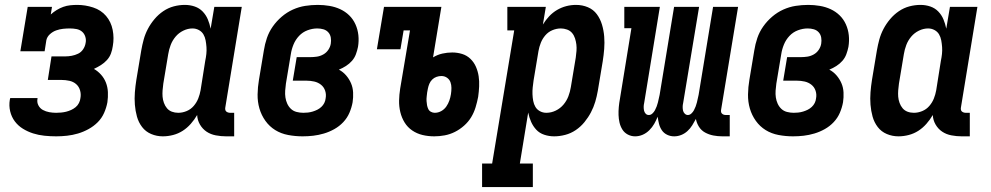

<svg xmlns="http://www.w3.org/2000/svg" viewBox="-20 -548 4040 783"><path d="M209 8Q185 8 161 5.5Q137 3 115 -4Q93 -11 73.5 -23Q54 -35 40.5 -53Q27 -71 21.5 -94Q16 -117 20 -141Q21 -143 21 -145Q21 -147 22 -148H133Q133 -148 133 -147Q133 -146 133 -146Q130 -131 136.5 -118.5Q143 -106 155 -99.5Q167 -93 181 -90.5Q195 -88 209 -88Q219 -88 229.5 -89Q240 -90 250 -92.5Q260 -95 270 -99.5Q280 -104 288.5 -111Q297 -118 302 -128Q307 -138 308 -148Q311 -164 306.5 -179.5Q302 -195 290.5 -205Q279 -215 263 -218.5Q247 -222 231 -222H175L190 -318H246Q259 -318 272.5 -320.5Q286 -323 298.5 -329Q311 -335 319 -347Q327 -359 329 -372Q332 -385 328 -398Q324 -411 314.5 -419Q305 -427 292 -429.5Q279 -432 265 -432Q251 -432 237 -430.5Q223 -429 209 -424Q195 -419 183.5 -408.5Q172 -398 169 -384L162 -339H63L93 -520H192L187 -489Q198 -499 211 -507Q224 -515 238 -520Q252 -525 266.5 -526.5Q281 -528 295 -528Q328 -528 360 -517.5Q392 -507 412.5 -483Q433 -459 439.5 -426Q446 -393 440 -360Q438 -345 432.5 -330Q427 -315 416 -303Q405 -291 391.5 -282.5Q378 -274 363 -267Q379 -258 392 -243.5Q405 -229 412 -211Q419 -193 420 -172.5Q421 -152 418 -131Q414 -109 404.5 -87.5Q395 -66 378.5 -49.5Q362 -33 341 -21.5Q320 -10 298 -3.5Q276 3 253.5 5.5Q231 8 209 8Z M644 8Q619 8 596.5 -1.5Q574 -11 559.5 -30Q545 -49 538.5 -72.5Q532 -96 530 -121Q528 -146 530 -171.5Q532 -197 536 -222L556 -342Q560 -365 566 -387Q572 -409 583 -430Q594 -451 610 -470Q626 -489 646 -502.5Q666 -516 688.5 -522Q711 -528 734 -528Q755 -528 774 -521.5Q793 -515 806.5 -501Q820 -487 827.5 -469Q835 -451 839 -431L854 -520H966L899 -111Q898 -107 898.5 -102Q899 -97 902 -94Q905 -91 909.5 -89.5Q914 -88 918 -88H935V8H902Q881 8 860 4Q839 0 822.5 -11Q806 -22 795.5 -40Q785 -58 784 -79Q773 -60 758 -43Q743 -26 725 -14.5Q707 -3 686 2.5Q665 8 644 8ZM707 -88Q724 -88 741 -95Q758 -102 770 -116Q782 -130 788.5 -146.5Q795 -163 798 -180L817 -300Q820 -314 821.5 -328Q823 -342 822 -356Q821 -370 818.5 -383.5Q816 -397 809.5 -408Q803 -419 791 -425.5Q779 -432 765 -432Q746 -432 727.5 -423Q709 -414 696 -398.5Q683 -383 676 -364.5Q669 -346 666 -327L646 -207Q644 -193 643 -179.5Q642 -166 643 -153.5Q644 -141 648.5 -128.5Q653 -116 661 -106.5Q669 -97 681 -92.5Q693 -88 707 -88Z M1214 8Q1184 8 1155 2.5Q1126 -3 1102.5 -17.5Q1079 -32 1062.5 -55Q1046 -78 1038 -105.5Q1030 -133 1030.5 -163Q1031 -193 1036 -222L1056 -342Q1060 -368 1068.5 -393Q1077 -418 1092.5 -440Q1108 -462 1129 -480Q1150 -498 1174.5 -509Q1199 -520 1224.5 -524Q1250 -528 1276 -528Q1300 -528 1323.5 -524Q1347 -520 1367.5 -510.5Q1388 -501 1404 -485.5Q1420 -470 1429.5 -449Q1439 -428 1441.5 -404.5Q1444 -381 1440 -357Q1437 -342 1431.5 -327Q1426 -312 1415.5 -300Q1405 -288 1391 -279Q1377 -270 1362 -264Q1379 -255 1391.5 -240.5Q1404 -226 1411.5 -208.5Q1419 -191 1420 -171Q1421 -151 1418 -131Q1414 -109 1405 -88Q1396 -67 1380 -50Q1364 -33 1343.5 -21.5Q1323 -10 1301 -3.5Q1279 3 1257.5 5.5Q1236 8 1214 8ZM1217 -88Q1226 -88 1235.5 -89Q1245 -90 1255 -93Q1265 -96 1274 -100.5Q1283 -105 1290.5 -112Q1298 -119 1302.5 -128Q1307 -137 1308 -147Q1311 -163 1306 -178Q1301 -193 1289 -202.5Q1277 -212 1261.5 -215.5Q1246 -219 1230 -219H1174L1190 -315H1246Q1259 -315 1272.5 -317Q1286 -319 1298.5 -326Q1311 -333 1319 -345Q1327 -357 1329 -370Q1331 -382 1329 -394.5Q1327 -407 1319 -416Q1311 -425 1299 -428.5Q1287 -432 1274 -432Q1254 -432 1234 -424.5Q1214 -417 1199.5 -401.5Q1185 -386 1177 -366.5Q1169 -347 1166 -327L1146 -207Q1144 -193 1143 -178.5Q1142 -164 1144 -150.5Q1146 -137 1151.5 -125Q1157 -113 1166.5 -104Q1176 -95 1189.5 -91.5Q1203 -88 1217 -88Z M1751 8Q1726 8 1703 2.5Q1680 -3 1661 -16Q1642 -29 1630 -48.5Q1618 -68 1612.5 -91Q1607 -114 1607.5 -138Q1608 -162 1612 -187L1652 -424H1626L1613 -347H1517L1546 -520H1780L1746 -314Q1764 -325 1784 -329.5Q1804 -334 1824 -334Q1845 -334 1864.5 -328Q1884 -322 1898.5 -308Q1913 -294 1921 -275.5Q1929 -257 1932 -237Q1935 -217 1934 -195.5Q1933 -174 1930 -153Q1926 -132 1919.5 -110.5Q1913 -89 1901.5 -70Q1890 -51 1872.5 -35.5Q1855 -20 1835 -10Q1815 0 1793.5 4Q1772 8 1751 8ZM1753 -88Q1767 -88 1779.5 -95Q1792 -102 1800 -113.5Q1808 -125 1812.5 -138Q1817 -151 1819 -164Q1821 -177 1821 -189.5Q1821 -202 1817 -213Q1813 -224 1803 -231Q1793 -238 1780 -238Q1770 -238 1760 -234.5Q1750 -231 1742.5 -223.5Q1735 -216 1731 -206.5Q1727 -197 1725 -187L1722 -171Q1721 -162 1720 -153.5Q1719 -145 1719.5 -136Q1720 -127 1721.5 -119Q1723 -111 1726.5 -103.5Q1730 -96 1737.5 -92Q1745 -88 1753 -88Z M1946 215V119H1987L2077 -424H2049V-520H2206L2194 -448Q2205 -466 2219.5 -481.5Q2234 -497 2252 -507.5Q2270 -518 2289.5 -523Q2309 -528 2329 -528Q2355 -528 2377.5 -518.5Q2400 -509 2414 -490Q2428 -471 2435 -447.5Q2442 -424 2444 -399Q2446 -374 2444 -348.5Q2442 -323 2438 -298L2418 -178Q2414 -155 2407.5 -133Q2401 -111 2390 -90Q2379 -69 2363.5 -50Q2348 -31 2328 -17.5Q2308 -4 2285 2Q2262 8 2240 8Q2219 8 2199.5 1.5Q2180 -5 2167 -19Q2154 -33 2146 -51Q2138 -69 2134 -89L2100 119H2153V215ZM2208 -88Q2228 -88 2246.5 -97Q2265 -106 2278 -121.5Q2291 -137 2298 -155.5Q2305 -174 2308 -193L2328 -313Q2330 -327 2331 -340.5Q2332 -354 2330.5 -366.5Q2329 -379 2325 -391.5Q2321 -404 2313 -413.5Q2305 -423 2292.5 -427.5Q2280 -432 2267 -432Q2250 -432 2233 -425Q2216 -418 2204 -404Q2192 -390 2185.5 -373.5Q2179 -357 2176 -340L2156 -220Q2154 -206 2152.5 -192Q2151 -178 2151.5 -164Q2152 -150 2154.5 -136.5Q2157 -123 2163.5 -112Q2170 -101 2182 -94.5Q2194 -88 2208 -88Z M2570 8Q2554 8 2540 0.5Q2526 -7 2518 -20Q2510 -33 2506.5 -48Q2503 -63 2502.5 -79Q2502 -95 2503.5 -111.5Q2505 -128 2508 -144L2555 -433H2526V-520H2671L2607 -128Q2605 -120 2605 -112Q2605 -104 2606.5 -97Q2608 -90 2613 -84.5Q2618 -79 2626 -79Q2634 -79 2640.5 -85Q2647 -91 2651 -98.5Q2655 -106 2658 -114Q2661 -122 2663 -130Q2665 -138 2666.5 -145.5Q2668 -153 2670 -161L2729 -520H2831L2766 -128Q2764 -120 2764 -112Q2764 -104 2765.5 -97Q2767 -90 2772.5 -84.5Q2778 -79 2785 -79Q2793 -79 2799.5 -85Q2806 -91 2810 -98.5Q2814 -106 2817 -114Q2820 -122 2822 -130Q2824 -138 2825.5 -145.5Q2827 -153 2829 -161L2888 -520H2990L2921 -102Q2920 -97 2920.5 -92.5Q2921 -88 2924 -85Q2927 -82 2931 -80.5Q2935 -79 2940 -79H2956V8H2926Q2907 8 2889 4.5Q2871 1 2855.5 -7.5Q2840 -16 2830.5 -31Q2821 -46 2818 -63Q2811 -50 2803 -37Q2795 -24 2783.5 -13.5Q2772 -3 2758 2.5Q2744 8 2730 8Q2730 8 2729.5 8Q2729 8 2729 8Q2714 8 2700.5 1.5Q2687 -5 2679 -17Q2671 -29 2667.5 -43Q2664 -57 2662 -72Q2656 -57 2648 -43Q2640 -29 2628 -17Q2616 -5 2601 1.5Q2586 8 2570 8Q2570 8 2570 8Q2570 8 2570 8Z M3214 8Q3184 8 3155 2.5Q3126 -3 3102.5 -17.5Q3079 -32 3062.5 -55Q3046 -78 3038 -105.5Q3030 -133 3030.5 -163Q3031 -193 3036 -222L3056 -342Q3060 -368 3068.5 -393Q3077 -418 3092.5 -440Q3108 -462 3129 -480Q3150 -498 3174.5 -509Q3199 -520 3224.5 -524Q3250 -528 3276 -528Q3300 -528 3323.5 -524Q3347 -520 3367.5 -510.5Q3388 -501 3404 -485.5Q3420 -470 3429.5 -449Q3439 -428 3441.5 -404.5Q3444 -381 3440 -357Q3437 -342 3431.5 -327Q3426 -312 3415.5 -300Q3405 -288 3391 -279Q3377 -270 3362 -264Q3379 -255 3391.5 -240.5Q3404 -226 3411.5 -208.5Q3419 -191 3420 -171Q3421 -151 3418 -131Q3414 -109 3405 -88Q3396 -67 3380 -50Q3364 -33 3343.5 -21.5Q3323 -10 3301 -3.5Q3279 3 3257.5 5.5Q3236 8 3214 8ZM3217 -88Q3226 -88 3235.5 -89Q3245 -90 3255 -93Q3265 -96 3274 -100.5Q3283 -105 3290.5 -112Q3298 -119 3302.5 -128Q3307 -137 3308 -147Q3311 -163 3306 -178Q3301 -193 3289 -202.5Q3277 -212 3261.5 -215.5Q3246 -219 3230 -219H3174L3190 -315H3246Q3259 -315 3272.5 -317Q3286 -319 3298.5 -326Q3311 -333 3319 -345Q3327 -357 3329 -370Q3331 -382 3329 -394.5Q3327 -407 3319 -416Q3311 -425 3299 -428.5Q3287 -432 3274 -432Q3254 -432 3234 -424.5Q3214 -417 3199.5 -401.5Q3185 -386 3177 -366.5Q3169 -347 3166 -327L3146 -207Q3144 -193 3143 -178.5Q3142 -164 3144 -150.5Q3146 -137 3151.5 -125Q3157 -113 3166.5 -104Q3176 -95 3189.5 -91.5Q3203 -88 3217 -88Z M3644 8Q3619 8 3596.5 -1.5Q3574 -11 3559.5 -30Q3545 -49 3538.5 -72.5Q3532 -96 3530 -121Q3528 -146 3530 -171.5Q3532 -197 3536 -222L3556 -342Q3560 -365 3566 -387Q3572 -409 3583 -430Q3594 -451 3610 -470Q3626 -489 3646 -502.5Q3666 -516 3688.5 -522Q3711 -528 3734 -528Q3755 -528 3774 -521.5Q3793 -515 3806.5 -501Q3820 -487 3827.5 -469Q3835 -451 3839 -431L3854 -520H3966L3899 -111Q3898 -107 3898.5 -102Q3899 -97 3902 -94Q3905 -91 3909.5 -89.5Q3914 -88 3918 -88H3935V8H3902Q3881 8 3860 4Q3839 0 3822.5 -11Q3806 -22 3795.5 -40Q3785 -58 3784 -79Q3773 -60 3758 -43Q3743 -26 3725 -14.5Q3707 -3 3686 2.5Q3665 8 3644 8ZM3707 -88Q3724 -88 3741 -95Q3758 -102 3770 -116Q3782 -130 3788.5 -146.5Q3795 -163 3798 -180L3817 -300Q3820 -314 3821.5 -328Q3823 -342 3822 -356Q3821 -370 3818.5 -383.5Q3816 -397 3809.5 -408Q3803 -419 3791 -425.5Q3779 -432 3765 -432Q3746 -432 3727.5 -423Q3709 -414 3696 -398.5Q3683 -383 3676 -364.5Q3669 -346 3666 -327L3646 -207Q3644 -193 3643 -179.5Q3642 -166 3643 -153.5Q3644 -141 3648.5 -128.5Q3653 -116 3661 -106.5Q3669 -97 3681 -92.5Q3693 -88 3707 -88Z"/></svg>

Font: Iosevka Gothic
Style: Bold Italic
Weight: 700
Italic angle: -9°
Monospace: yes
Designer: Belleve Invis
Foundry: Belleve Invis
Version: Version 15.5.1; ttfautohint (v1.8.4)